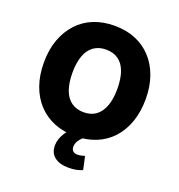

<svg xmlns="http://www.w3.org/2000/svg" viewBox="-160 -848 1108 1190"><g transform="rotate(20 394.0 -253.5)"><path d="M394 11Q318 11 256.5 -14Q195 -39 150.5 -86.5Q106 -134 82 -201.5Q58 -269 58 -353Q58 -437 82.5 -504Q107 -571 151.5 -619Q196 -667 257.5 -691.5Q319 -716 394 -716Q470 -716 531 -691Q592 -666 636.5 -618.5Q681 -571 705 -504Q729 -437 729 -354Q729 -270 705 -202Q681 -134 637 -86.5Q593 -39 531.5 -14Q470 11 394 11ZM394 -146Q442 -146 474.5 -169.5Q507 -193 524.5 -239.5Q542 -286 542 -353Q542 -421 525 -467Q508 -513 475 -536Q442 -559 394 -559Q347 -559 313.5 -535.5Q280 -512 263 -466Q246 -420 246 -353Q246 -286 263 -239.5Q280 -193 313.5 -169.5Q347 -146 394 -146ZM424 209Q364 209 331 182.5Q298 156 298 109Q298 65 326 22Q354 -21 400 -47L454 0Q441 10 430.5 22Q420 34 414 47.5Q408 61 408 75Q408 95 419 104.5Q430 114 448 114Q460 114 471.5 111.5Q483 109 496 105L515 192Q490 202 469.5 205.5Q449 209 424 209Z"/></g></svg>

Font: Nunito Sans 7pt SemiCondensed Black
Style: Regular
Weight: 900
Width: 4
Designer: Vernon Adams
Foundry: Vernon Adams
Version: Version 3.101;gftools[0.9.27]